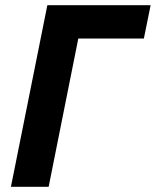

<svg xmlns="http://www.w3.org/2000/svg" viewBox="-20 -718 599 738"><path d="M22 0H167L281 -570H533L559 -698H162Z"/></svg>

Font: Braiins Sans
Style: Bold Italic
Weight: 700
Italic angle: -11.31°
Designer: Mike Abbink, Paul van der Laan, Pieter van Rosmalen, Jiri Chlebus, Lubos Buracinsky
Foundry: Bold Monday, Sudetype
Version: Version 1.000;hotconv 1.0.109;makeotfexe 2.5.65596